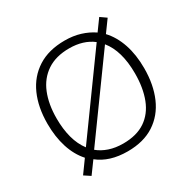

<svg xmlns="http://www.w3.org/2000/svg" viewBox="-169 -911 1105 1106"><g transform="rotate(-30 384.0 -357.5)"><path d="M705 -358Q705 -249 669 -166Q633 -83 561.5 -36.5Q490 10 384 10Q264 10 189 -50L132 28L91 1L151 -82Q107 -131 84.5 -201.5Q62 -272 62 -359Q62 -468 98.5 -550Q135 -632 207.5 -678.5Q280 -725 387 -725Q443 -725 490 -710.5Q537 -696 575 -670L628 -743L668 -715L612 -638Q657 -590 681 -519Q705 -448 705 -358ZM123 -359Q123 -288 138.5 -230.5Q154 -173 186 -131L543 -625Q481 -673 387 -673Q298 -673 239 -633.5Q180 -594 151.5 -523.5Q123 -453 123 -359ZM644 -358Q644 -509 578 -590L220 -95Q250 -70 291.5 -56Q333 -42 384 -42Q474 -42 531.5 -81Q589 -120 616.5 -191.5Q644 -263 644 -358Z"/></g></svg>

Font: Noto Sans Thai Looped Light
Style: Regular
Weight: 300
Designer: Sasikarn Vongin, Ben Mitchell
Foundry: The Fontpad Ltd
Version: Version 1.001; ttfautohint (v1.8.4.7-5d5b)